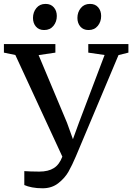

<svg xmlns="http://www.w3.org/2000/svg" viewBox="-34 -974 693 1007"><path d="M429 -743H639.5V-698L587.5 -685L364 -154Q344.5 -108 325.5 -74.2Q306.5 -40.5 272.2 -13.5Q238 13.5 189.5 13.5Q159.5 13.5 134.8 8.8Q110 4 93.5 -3.5V-76.5Q99 -75.5 127 -74.8Q155 -74 172 -74Q219.5 -74 248.5 -92.5Q277.5 -111 293 -152.5L46.5 -685.5L-13.5 -698V-743H256.5V-698L168.5 -685L317.5 -330L348.5 -244L380 -330.5L514.5 -685.5L429 -698ZM197 -816.5Q170 -816.5 154.5 -834.5Q139 -852.5 139 -880Q139 -910 156.8 -931.8Q174.5 -953.5 204.5 -953.5H205.5Q232.5 -953.5 248.2 -935.5Q264 -917.5 264 -890Q264 -860 246.2 -838.2Q228.5 -816.5 198 -816.5ZM430 -816.5Q403 -816.5 387.5 -834.5Q372 -852.5 372 -880Q372 -910 389.8 -931.8Q407.5 -953.5 437.5 -953.5H438.5Q465.5 -953.5 481 -935.5Q496.5 -917.5 496.5 -890Q496.5 -860 478.8 -838.2Q461 -816.5 431 -816.5Z"/></svg>

Font: Merriweather 12pt
Style: Regular
Weight: 400
Designer: Eben Sorkin
Foundry: Eben Sorkin
Version: Version 2.100